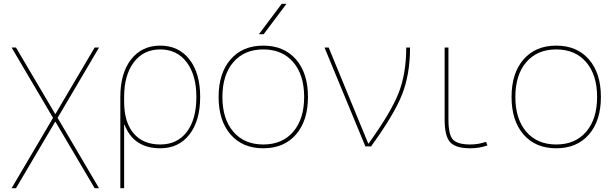

<svg xmlns="http://www.w3.org/2000/svg" viewBox="-20 -770 3227 1010"><path d="M272 -129H270L64 220H41L259 -150L41 -520H64L270 -171H272L478 -520H501L283 -150L501 220H478Z M633 -260V-235Q633 -128 682.5 -69Q732 -10 823 -10Q912 -10 962.5 -76Q1013 -142 1013 -260Q1013 -375 962 -442.5Q911 -510 823 -510Q735 -510 684 -442.5Q633 -375 633 -260ZM823 10Q683 10 635 -114H633V220H613V-260Q613 -385 669.5 -457.5Q726 -530 823 -530Q920 -530 976.5 -457.5Q1033 -385 1033 -260Q1033 -135 976.5 -62.5Q920 10 823 10Z M1367 -590H1342L1462 -750H1487ZM1193 -62.5Q1130 -135 1130 -260Q1130 -385 1193 -457.5Q1256 -530 1365 -530Q1474 -530 1537 -457.5Q1600 -385 1600 -260Q1600 -135 1537 -62.5Q1474 10 1365 10Q1256 10 1193 -62.5ZM1207.5 -77Q1265 -10 1365 -10Q1465 -10 1522.5 -77Q1580 -144 1580 -260Q1580 -376 1522.5 -443Q1465 -510 1365 -510Q1265 -510 1207.5 -443Q1150 -376 1150 -260Q1150 -144 1207.5 -77Z M1709 -520 1917 -15H1919Q2037 -179 2077 -281Q2117 -383 2117 -520H2137Q2137 -380 2095.5 -274Q2054 -168 1932 0H1902L1687 -520Z M2339 -520V-140Q2339 -60 2363.5 -35Q2388 -10 2454 -10Q2497 -10 2537 -24L2544 -5Q2502 10 2454 10Q2377 10 2348 -22Q2319 -54 2319 -140V-520Z M2734 -62.5Q2671 -135 2671 -260Q2671 -385 2734 -457.5Q2797 -530 2906 -530Q3015 -530 3078 -457.5Q3141 -385 3141 -260Q3141 -135 3078 -62.5Q3015 10 2906 10Q2797 10 2734 -62.5ZM2748.5 -77Q2806 -10 2906 -10Q3006 -10 3063.5 -77Q3121 -144 3121 -260Q3121 -376 3063.5 -443Q3006 -510 2906 -510Q2806 -510 2748.5 -443Q2691 -376 2691 -260Q2691 -144 2748.5 -77Z"/></svg>

Font: M PLUS 1p Thin
Style: Regular
Weight: 250
Version: Version 1.062